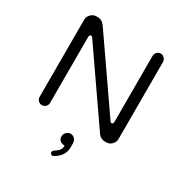

<svg xmlns="http://www.w3.org/2000/svg" viewBox="-208 -843 1201 1256"><g transform="rotate(30 392.0 -215.0)"><path d="M178.7 -39.1V-540Q178.7 -547.9 183.6 -552.7L190.4 -555.7Q197.3 -555.7 203.1 -547.9L565.4 -24.4Q573.2 -13.7 586.4 -6.8Q599.6 0 613.3 0H625Q649.4 0 667 -17.6Q684.6 -35.2 684.6 -58.6V-641.6Q684.6 -657.2 672.4 -669.4Q660.2 -681.6 644.5 -681.6Q633.8 -681.6 627.9 -677.7Q605.5 -664.1 605.5 -641.6V-141.6Q605.5 -133.8 601.6 -129.9Q597.7 -126 593.8 -126Q587.9 -126 585 -128.9Q582 -132.8 581.1 -133.8L220.7 -654.3Q208 -669.9 195.3 -675.8Q182.6 -681.6 170.9 -681.6H158.2Q134.8 -681.6 117.2 -663.6Q99.6 -645.5 99.6 -622.1V-39.1Q99.6 -23.4 111.3 -11.7Q123 0 138.7 0Q155.3 0 167 -11.7Q178.7 -23.4 178.7 -39.1ZM346.7 234.4Q346.7 241.2 351.6 246.6Q356.4 252 362.3 252Q368.2 252 377 247.1Q440.4 209 440.4 146.5V114.3Q440.4 93.8 426.8 80.1Q414.1 67.4 396.5 67.4Q378.9 67.4 365.7 81.1Q352.5 94.7 352.5 112.3Q352.5 130.9 364.7 142.6Q377 154.3 394.5 154.3H400.4V160.2Q400.4 174.8 392.6 186.5Q383.8 201.2 356.4 217.8Q349.6 224.6 348.1 228Q346.7 231.4 346.7 234.4Z"/></g></svg>

Font: FakePearl
Style: Light
Weight: 350
Version: Version 1.2